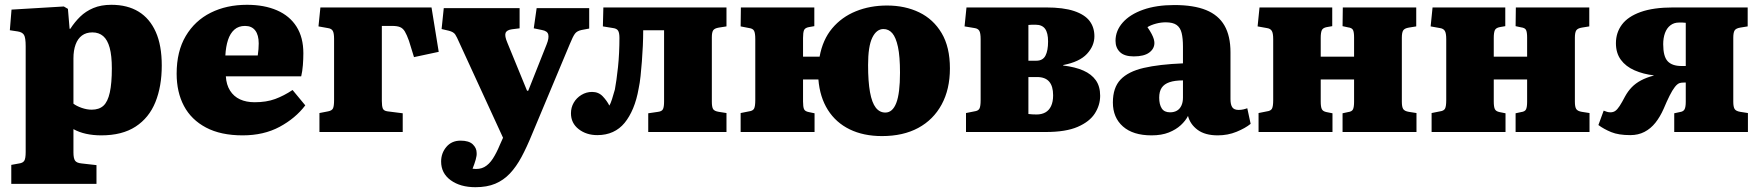

<svg xmlns="http://www.w3.org/2000/svg" viewBox="-20 -550 7333 800"><path d="M27 216V137L60 131Q75 129 81 120Q87 111 87 83V-357Q87 -393 80 -404.5Q73 -416 54 -419L21 -424L28 -510L246 -523L263 -513L270 -430H273Q291 -458 314 -480.5Q337 -503 369 -516.5Q401 -530 444 -530Q511 -530 557.5 -501.5Q604 -473 629 -417Q654 -361 654 -277Q654 -190 627.5 -124.5Q601 -59 545 -22.5Q489 14 402 14Q368 14 338.5 7.5Q309 1 286 -12V85Q286 109 292.5 119Q299 129 320 131L382 138V216ZM362 -93Q393 -93 411 -109.5Q429 -126 437.5 -164.5Q446 -203 446 -265Q446 -318 437 -351Q428 -384 410 -399.5Q392 -415 365 -415Q339 -415 321.5 -402Q304 -389 295 -364.5Q286 -340 286 -307V-118Q299 -108 320.5 -100.5Q342 -93 362 -93Z M991 14Q900 14 838.5 -18.5Q777 -51 746.5 -108.5Q716 -166 716 -243Q716 -336 754 -400Q792 -464 858 -497Q924 -530 1009 -530Q1081 -530 1134 -507Q1187 -484 1215.5 -439Q1244 -394 1244 -328Q1244 -304 1242 -278.5Q1240 -253 1235 -232H921Q923 -197 938.5 -172.5Q954 -148 980 -136Q1006 -124 1041 -124Q1090 -124 1126.5 -137.5Q1163 -151 1199 -175L1252 -111Q1211 -57 1145 -21.5Q1079 14 991 14ZM919 -319H1054Q1056 -333 1057 -345Q1058 -357 1058 -369Q1058 -404 1043.5 -423Q1029 -442 1001 -442Q974 -442 956.5 -426.5Q939 -411 930 -383.5Q921 -356 919 -319Z M1311 0V-79L1347 -86Q1363 -89 1367.5 -98.5Q1372 -108 1372 -133V-388Q1372 -412 1366.5 -421.5Q1361 -431 1346 -433L1307 -440L1315 -519H1778L1808 -334L1705 -312L1684 -380Q1675 -405 1667 -418.5Q1659 -432 1647 -437Q1635 -442 1614 -442H1571V-129Q1571 -108 1575 -98Q1579 -88 1595 -86L1658 -78V0Z M1961 230Q1898 230 1858 201Q1818 172 1818 123Q1818 88 1840 62Q1862 36 1899 36Q1934 36 1950 51.5Q1966 67 1966 87Q1967 98 1962 115.5Q1957 133 1949 153Q1978 157 1998 146Q2018 135 2033.5 111Q2049 87 2063 53L2076 24L1893 -374Q1884 -395 1877 -406Q1870 -417 1850 -422L1820 -429L1829 -516H2145V-432L2113 -428Q2091 -425 2086.5 -412.5Q2082 -400 2094 -372L2176 -172H2181L2258 -366Q2268 -391 2264.5 -406Q2261 -421 2238 -425L2204 -432L2216 -516H2435V-431L2403 -425Q2384 -421 2375.5 -409.5Q2367 -398 2354 -366L2197 9Q2175 63 2153 104Q2131 145 2104.5 173Q2078 201 2043.5 215.5Q2009 230 1961 230Z M2469 13Q2423 13 2391 -12Q2359 -37 2359 -78Q2359 -102 2370.5 -122Q2382 -142 2402.5 -154.5Q2423 -167 2447 -167Q2474 -167 2491.5 -148.5Q2509 -130 2519 -110Q2524 -118 2530 -136.5Q2536 -155 2542 -177Q2545 -193 2548.5 -217.5Q2552 -242 2555 -270.5Q2558 -299 2559.5 -330Q2561 -361 2561 -392Q2561 -413 2555.5 -422Q2550 -431 2535 -433L2492 -440L2494 -519H3007V-440L2975 -435Q2957 -432 2951.5 -423.5Q2946 -415 2946 -395V-126Q2946 -105 2951 -96Q2956 -87 2975 -84L3007 -79V0H2681V-78L2722 -84Q2738 -86 2742.5 -95.5Q2747 -105 2747 -127V-424H2660Q2660 -392 2658.5 -359Q2657 -326 2654.5 -294Q2652 -262 2649 -233Q2646 -204 2641 -181Q2633 -135 2618 -99Q2603 -63 2582.5 -38Q2562 -13 2533.5 0Q2505 13 2469 13Z M3655 17Q3578 17 3520.5 -11Q3463 -39 3429.5 -92Q3396 -145 3390 -219H3326V-127Q3326 -105 3330 -95.5Q3334 -86 3350 -83L3374 -78V0H3066V-79L3101 -86Q3117 -88 3122 -97.5Q3127 -107 3127 -133V-387Q3127 -412 3122 -421.5Q3117 -431 3102 -433L3066 -440L3067 -519H3373V-441L3350 -437Q3334 -434 3330 -424Q3326 -414 3326 -392V-314H3395Q3408 -385 3447.5 -432Q3487 -479 3546 -503Q3605 -527 3676 -527Q3751 -527 3810 -498.5Q3869 -470 3903.5 -412Q3938 -354 3938 -265Q3938 -178 3903.5 -114.5Q3869 -51 3806 -17Q3743 17 3655 17ZM3669 -81Q3699 -81 3714.5 -121Q3730 -161 3730 -247Q3730 -315 3721.5 -354.5Q3713 -394 3698 -411.5Q3683 -429 3661 -429Q3632 -429 3614.5 -393Q3597 -357 3597 -279Q3597 -210 3605 -166Q3613 -122 3629 -101.5Q3645 -81 3669 -81Z M4005 0V-79L4040 -86Q4056 -88 4061 -97.5Q4066 -107 4066 -133V-387Q4066 -412 4060.5 -421.5Q4055 -431 4041 -433L3999 -440L4007 -519H4338Q4411 -519 4455.5 -504Q4500 -489 4520 -462.5Q4540 -436 4540 -399Q4540 -359 4509 -325.5Q4478 -292 4410 -279V-277Q4460 -271 4494 -256Q4528 -241 4546 -215.5Q4564 -190 4564 -151Q4564 -112 4542 -77.5Q4520 -43 4470.5 -21.5Q4421 0 4338 0ZM4299 -73Q4320 -73 4335.5 -81.5Q4351 -90 4359.5 -108Q4368 -126 4368 -153Q4368 -191 4351.5 -210Q4335 -229 4301 -229H4265V-75Q4273 -74 4282 -73.5Q4291 -73 4299 -73ZM4265 -297H4298Q4325 -297 4336 -318Q4347 -339 4347 -377Q4347 -413 4334.5 -430Q4322 -447 4295 -447Q4288 -447 4280 -447Q4272 -447 4265 -446Z M4778 14Q4701 14 4659 -23Q4617 -60 4617 -123Q4617 -185 4649 -218.5Q4681 -252 4745.5 -267Q4810 -282 4909 -286V-356Q4909 -390 4903.5 -412.5Q4898 -435 4882.5 -446Q4867 -457 4837 -457Q4817 -457 4796.5 -451.5Q4776 -446 4761 -437Q4772 -421 4778.5 -408.5Q4785 -396 4787.5 -387Q4790 -378 4790 -371Q4790 -347 4768.5 -331Q4747 -315 4704 -315Q4665 -315 4646.5 -333Q4628 -351 4628 -380Q4628 -422 4658 -456Q4688 -490 4743 -509.5Q4798 -529 4873 -529Q4954 -529 5005.5 -508Q5057 -487 5082 -443.5Q5107 -400 5107 -332V-137Q5107 -114 5114.5 -103Q5122 -92 5141 -92Q5151 -92 5160 -94Q5169 -96 5177 -99L5191 -34Q5169 -16 5132.5 -1Q5096 14 5054 14Q5001 14 4970 -9Q4939 -32 4930 -67Q4920 -47 4900 -28.5Q4880 -10 4850 2Q4820 14 4778 14ZM4855 -82Q4872 -82 4884 -89Q4896 -96 4902.5 -110Q4909 -124 4909 -143V-215Q4875 -215 4853 -207.5Q4831 -200 4820.5 -184.5Q4810 -169 4810 -143Q4810 -115 4820.5 -98.5Q4831 -82 4855 -82Z M5224 0V-79L5259 -86Q5275 -88 5280 -97.5Q5285 -107 5285 -133V-387Q5285 -412 5279 -421.5Q5273 -431 5259 -433L5220 -440L5228 -519H5531V-441L5508 -437Q5492 -434 5487.5 -424Q5483 -414 5483 -392V-314H5622V-394Q5622 -416 5617.5 -425Q5613 -434 5597 -436L5574 -441L5575 -519H5881V-440L5850 -435Q5832 -432 5826.5 -423Q5821 -414 5821 -393V-126Q5821 -105 5826.5 -96Q5832 -87 5850 -84L5882 -79V0H5574V-78L5597 -83Q5613 -85 5617.5 -94.5Q5622 -104 5622 -126V-219H5483V-127Q5483 -105 5487.5 -95.5Q5492 -86 5507 -83L5532 -78V0Z M5945 0V-79L5980 -86Q5996 -88 6001 -97.5Q6006 -107 6006 -133V-387Q6006 -412 6000 -421.5Q5994 -431 5980 -433L5941 -440L5949 -519H6252V-441L6229 -437Q6213 -434 6208.5 -424Q6204 -414 6204 -392V-314H6343V-394Q6343 -416 6338.5 -425Q6334 -434 6318 -436L6295 -441L6296 -519H6602V-440L6571 -435Q6553 -432 6547.5 -423Q6542 -414 6542 -393V-126Q6542 -105 6547.5 -96Q6553 -87 6571 -84L6603 -79V0H6295V-78L6318 -83Q6334 -85 6338.5 -94.5Q6343 -104 6343 -126V-219H6204V-127Q6204 -105 6208.5 -95.5Q6213 -86 6228 -83L6253 -78V0Z M6773 13Q6724 13 6693.5 0.5Q6663 -12 6640 -29L6662 -89Q6669 -86 6676 -84Q6683 -82 6690 -82Q6702 -82 6710.5 -88Q6719 -94 6728.5 -108.5Q6738 -123 6751 -148Q6763 -170 6779 -186.5Q6795 -203 6817.5 -215Q6840 -227 6870 -235L6871 -236Q6827 -241 6790.5 -257Q6754 -273 6733.5 -301Q6713 -329 6713 -370Q6713 -414 6738 -447.5Q6763 -481 6816 -500Q6869 -519 6952 -519H7262V-440L7231 -435Q7213 -432 7207.5 -423Q7202 -414 7202 -393V-126Q7202 -105 7207.5 -96Q7213 -87 7231 -84L7263 -79V0H6956V-78L6979 -83Q6994 -85 6999 -94.5Q7004 -104 7004 -126V-206Q7000 -206 6995.5 -206Q6991 -206 6986.5 -205.5Q6982 -205 6979 -204Q6969 -201 6958.5 -187.5Q6948 -174 6936.5 -151Q6925 -128 6912 -97Q6897 -63 6877.5 -38.5Q6858 -14 6832 -0.5Q6806 13 6773 13ZM6986 -275H7004V-455Q6997 -456 6991 -456Q6985 -456 6975 -456Q6955 -456 6940 -444.5Q6925 -433 6917.5 -412.5Q6910 -392 6910 -366Q6910 -315 6928.5 -295Q6947 -275 6986 -275Z"/></svg>

Font: Literata 18pt ExtraBold
Style: Regular
Weight: 800
Designer: Latin by Veronika Burian and Jose Scaglione. Greek by Irene Vlachou. Cyrillic by Vera Evstafieva.
Foundry: TypeTogether
Version: Version 3.103;gftools[0.9.29]